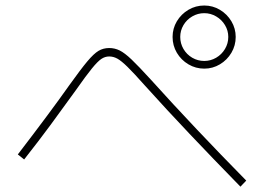

<svg xmlns="http://www.w3.org/2000/svg" viewBox="-20 -744 978 710"><path d="M618.2 -607.4Q618.2 -638.7 634 -665.3Q649.9 -691.9 676.8 -707.8Q703.6 -723.6 735.4 -723.6Q766.6 -723.6 793.2 -707.8Q819.8 -691.9 835.7 -665.3Q851.6 -638.7 851.6 -607.4Q851.6 -575.7 835.7 -548.8Q819.8 -522 793.2 -506.1Q766.6 -490.2 735.4 -490.2Q703.6 -490.2 676.8 -506.1Q649.9 -522 634 -548.8Q618.2 -575.7 618.2 -607.4ZM824.2 -607.4Q824.2 -630.9 812 -651.1Q799.8 -671.4 779.3 -683.3Q758.8 -695.3 735.4 -695.3Q711.4 -695.3 690.9 -683.3Q670.4 -671.4 658.4 -651.1Q646.5 -630.9 646.5 -607.4Q646.5 -583.5 658.4 -563Q670.4 -542.5 690.9 -530.5Q711.4 -518.6 735.4 -518.6Q758.8 -518.6 779.3 -530.5Q799.8 -542.5 812 -563Q824.2 -583.5 824.2 -607.4ZM516.6 -426.8Q474.1 -474.6 451.4 -496.8Q428.7 -519 414.1 -527.1Q399.4 -535.2 383.8 -535.2Q368.2 -535.2 354.5 -525.9Q340.8 -516.6 319.6 -490.5Q298.3 -464.4 258.8 -408.2Q207.5 -337.4 166.3 -281.2Q125 -225.1 69.3 -154.3L45.9 -172.9Q168 -332 235.4 -427.7Q278.8 -488.3 302.7 -516.8Q326.7 -545.4 344.2 -555.9Q361.8 -566.4 383.8 -566.4Q404.3 -566.4 422.6 -557.4Q440.9 -548.3 466.3 -524.2Q491.7 -500 538.1 -449.2Q700.2 -269.5 890.6 -76.2L869.1 -53.7Q764.2 -161.1 681.2 -248.8Q598.1 -336.4 516.6 -426.8Z"/></svg>

Font: Pretendard Thin
Style: Regular
Weight: 100
Designer: Base glyphs from Inter by Rasmus Andersson; Hangeul glyphs from Noto Sans CJK(Source Han Sans) by Jang Soo-young and Kan
Foundry: Kil Hyung-jin
Version: Version 1.309